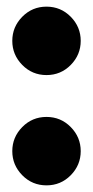

<svg xmlns="http://www.w3.org/2000/svg" viewBox="-20 -538 280 578"><path d="M223 -83Q223 -41 193 -10.5Q163 20 120 20Q77 20 47 -10.5Q17 -41 17 -83Q17 -125 47 -155.5Q77 -186 120 -186Q163 -186 193 -155.5Q223 -125 223 -83ZM223 -415Q223 -373 193 -342.5Q163 -312 120 -312Q77 -312 47 -342.5Q17 -373 17 -415Q17 -457 47 -487.5Q77 -518 120 -518Q163 -518 193 -487.5Q223 -457 223 -415Z"/></svg>

Font: Fira Sans Black
Style: Regular
Weight: 900
Designer: Carrois Corporate & Edenspiekermann AG
Foundry: Carrois Corporate GbR & Edenspiekermann AG
Version: Version 4.203